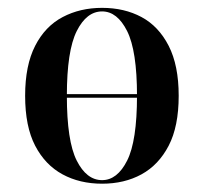

<svg xmlns="http://www.w3.org/2000/svg" viewBox="-20 -447 509 479"><path d="M93.5 -203.2V-212.1H374.2V-203.2ZM234.7 11.3Q179 11.3 135.9 -12.1Q92.7 -35.5 67.7 -83.5Q42.7 -131.5 42.7 -208.1Q42.7 -283.9 67.7 -332.7Q92.7 -381.5 136.3 -404.4Q179.8 -427.4 234.7 -427.4Q290.3 -427.4 333.1 -404.4Q375.8 -381.5 400.8 -332.7Q425.8 -283.9 425.8 -208.1Q425.8 -131.5 400.8 -83.5Q375.8 -35.5 333.1 -12.1Q290.3 11.3 234.7 11.3ZM234.7 2.4Q272.6 2.4 297.2 -46.4Q321.8 -95.2 321.8 -208.1Q321.8 -320.2 297.2 -369.4Q272.6 -418.5 234.7 -418.5Q196 -418.5 171.4 -369.4Q146.8 -320.2 146.8 -208.1Q146.8 -95.2 171.4 -46.4Q196 2.4 234.7 2.4Z"/></svg>

Font: Playfair 144pt SemiCondensed SemiBold
Style: Regular
Weight: 600
Width: 4
Designer: Claus Eggers Sørensen
Foundry: Claus Eggers Sørensen
Version: Version 2.203